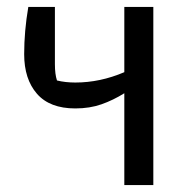

<svg xmlns="http://www.w3.org/2000/svg" viewBox="-20 -536 538 556"><path d="M340 -266Q308 -246 274 -234Q240 -222 198 -222Q124 -222 87 -264.5Q50 -307 50 -379Q50 -446 62 -516H139V-350Q139 -321 145 -303Q169 -297 198 -297Q270 -297 340 -327V-516H424V0H340Z"/></svg>

Font: Athiti Medium
Style: Regular
Weight: 500
Designer: CadsonDemak Team
Foundry: CadsonDemak
Version: Version 1.032